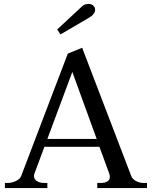

<svg xmlns="http://www.w3.org/2000/svg" viewBox="-20 -957 773 977"><path d="M288 -782 271 -807 386 -914Q387 -915 399 -926Q411 -937 430 -937Q446 -937 455 -928Q464 -919 464 -907Q464 -884 430 -865ZM728 -26V0H475V-26H492Q514 -26 526.5 -34Q539 -42 539 -56Q539 -64 536 -73L486 -210H206L155 -73Q153 -69 153 -61Q153 -45 168 -35.5Q183 -26 203 -26H221V0H5V-26H20Q40 -26 61 -36Q82 -46 88 -62L325 -684L398 -714L648 -61Q654 -45 672.5 -35.5Q691 -26 710 -26ZM472 -250 348 -591 221 -250Z"/></svg>

Font: TavirajRegular
Style: Regular
Weight: 400
Designer: Katatrad Team
Foundry: CadsonDemak
Version: Version 1.000